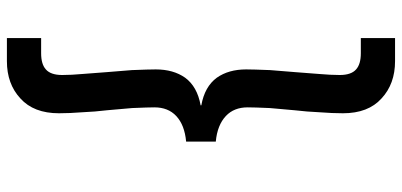

<svg xmlns="http://www.w3.org/2000/svg" viewBox="-324 -652 1164 556"><g transform="rotate(-90 258.0 -374.0)"><path d="M225.1 -238.8Q225.1 -278.3 200.2 -301.8Q173.8 -326.7 126 -331.1V-417Q174.3 -421.4 200.2 -445.8Q225.1 -469.2 225.1 -508.8Q225.1 -525.4 223.1 -573.2L216.8 -645Q212.4 -681.2 210.9 -717.8Q208 -753.9 208 -785.2Q208 -858.4 251 -897Q293 -936 358.9 -936H425.8V-836.9H381.8Q350.1 -836.9 335 -823.2Q318.8 -809.1 318.8 -775.9Q318.8 -749.5 321.8 -716.8Q322.3 -708.5 327.1 -647L333 -574.2Q335 -524.4 335 -504.9Q335 -454.1 311 -419.9Q285.2 -384.8 231 -375V-373Q285.2 -363.3 311 -328.1Q335 -293.9 335 -243.2Q335 -223.6 333 -173.8L327.1 -101.1Q322.3 -39.1 321.8 -32.2Q318.8 2 318.8 27.8Q318.8 61 335 75.2Q350.1 88.9 381.8 88.9H425.8V188H358.9Q293 188 251 148.9Q208 110.4 208 37.1Q208 6.3 210.9 -30.8Q212.4 -66.4 216.8 -104L223.1 -174.8Q225.1 -220.7 225.1 -238.8Z"/></g></svg>

Font: PoppinsZ Medium
Style: Regular
Weight: 500
Designer: Ninad Kale (Devanagari), Jonny Pinhorn (Latin)
Foundry: Indian Type Foundry
Version: Version 3.002;FEAKit 1.0